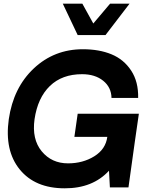

<svg xmlns="http://www.w3.org/2000/svg" viewBox="-20 -1020 777 1045"><path d="M402.8 -829.1 321.8 -1000H428.2L487.8 -892.1L579.1 -1000H685.1L554.2 -829.1ZM735.8 -400.9 713.9 -249 679.2 0H578.1L573.2 -90.8Q484.4 5.4 332 4.9Q170.9 4.9 87.4 -97.7Q3.9 -200.2 27.8 -371.1Q52.7 -543 163.8 -647.5Q274.9 -752 431.2 -752Q520 -752 586.9 -724.4Q653.8 -696.8 693.8 -636Q733.9 -575.2 731.9 -486.8H586.9Q585.9 -544.9 541.5 -580.6Q497.1 -616.2 426.8 -616.2Q317.9 -616.2 251.5 -552Q185.1 -487.8 168 -371.1Q152.8 -262.2 207 -196.5Q261.2 -130.9 350.1 -130.9Q431.2 -130.9 493.2 -169.4Q555.2 -208 564 -274.9H384.8L402.8 -400.9Z"/></svg>

Font: Oakes Grotesk
Style: Bold Italic
Weight: 700
Designer: Samuel Oakes
Foundry: Samuel Oakes
Version: Version 1.0 | wf-rip DC20170320